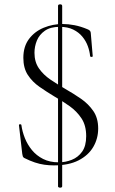

<svg xmlns="http://www.w3.org/2000/svg" viewBox="-20 -746 525 880"><path d="M227 12Q205 12 183.5 9Q162 6 139.5 -1.5Q117 -9 91 -22Q86 -25 84.5 -29.5Q83 -34 82 -41L67 -171Q66 -176 71.5 -176.5Q77 -177 78 -173Q82 -143 94 -113Q106 -83 126.5 -58Q147 -33 177.5 -17.5Q208 -2 249 -2Q280 -2 309 -13.5Q338 -25 356.5 -51Q375 -77 375 -122Q375 -171 353.5 -203.5Q332 -236 299 -259.5Q266 -283 229 -304Q194 -325 161 -348Q128 -371 107.5 -402.5Q87 -434 87 -481Q87 -533 113 -567.5Q139 -602 180.5 -619Q222 -636 267 -636Q293 -636 321.5 -630.5Q350 -625 381 -612Q389 -609 392.5 -604.5Q396 -600 396 -595L405 -489Q405 -485 399.5 -485Q394 -485 393 -489Q391 -511 382.5 -534.5Q374 -558 357.5 -578Q341 -598 315.5 -610.5Q290 -623 254 -623Q211 -623 185.5 -605Q160 -587 149 -560Q138 -533 138 -504Q138 -462 158.5 -432.5Q179 -403 211.5 -381Q244 -359 280 -338Q317 -317 351 -293.5Q385 -270 407.5 -237.5Q430 -205 430 -157Q430 -111 407.5 -72.5Q385 -34 340 -11Q295 12 227 12ZM246 108V-719Q246 -724 251 -725.5Q256 -727 260.5 -725.5Q265 -724 265 -719V108Q265 112 260.5 113.5Q256 115 251 113.5Q246 112 246 108Z"/></svg>

Font: Cormorant Infant Light Light
Style: Regular
Weight: 300
Version: Version 4.001